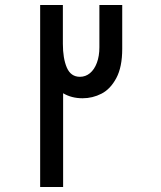

<svg xmlns="http://www.w3.org/2000/svg" viewBox="-20 -745 640 765"><path d="M140 -725H230.5V-570.5Q230.5 -512.5 246.2 -475.8Q262 -439 298.5 -439Q321 -439 338.5 -453.5Q356 -468 366 -494.8Q376 -521.5 376 -556.5V-725H467V-550.5Q467 -478 443.5 -434Q420 -390 384.5 -371.8Q349 -353.5 309 -353.5Q265 -353.5 231.5 -373.5V0H140Z"/></svg>

Font: JuliaMono SemiBold
Style: Italic
Weight: 600
Italic angle: -9°
Monospace: yes
Designer: cormullion
Foundry: corm
Version: Version 0.056; ttfautohint (v1.8.4)